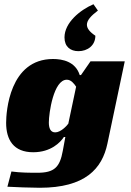

<svg xmlns="http://www.w3.org/2000/svg" viewBox="-20 -720 618 908"><path d="M363 -365H357C337 -429 275 -441 231 -441C24 -441 9 -190 9 -139C9 -59 44 0 137 0C221 0 266 -47 282 -72H289L277 -7C263 71 237 97 157 97C125 97 76 97 34 91L15 163C48 165 128 168 168 168C383 168 463 78 488 -41L570 -430H408ZM296 -343C316 -343 330 -325 340 -310L303 -135C295 -124 267 -94 241 -94C218 -94 211 -115 211 -141C211 -184 233 -343 296 -343ZM285 -543C285 -499 313 -478 351 -478C394 -478 431 -505 431 -551C404 -569 391 -586 391 -603C391 -624 410 -645 443 -670L422 -700C359 -673 285 -613 285 -543Z"/></svg>

Font: Racing Sans One
Style: Regular
Weight: 400
Designer: Pablo Impallari, Rodrigo Fuenzalida
Foundry: Pablo Impallari, Rodrigo Fuenzalida
Version: Version 1.001